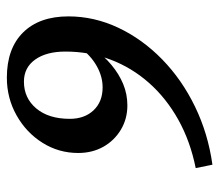

<svg xmlns="http://www.w3.org/2000/svg" viewBox="-60 -562 640 560"><g transform="rotate(-90 260.0 -282.0)"><path d="M397.5 -328.1Q377 -298.8 350.6 -276.9Q324.2 -254.9 294.9 -242.7Q265.6 -230.5 232.4 -230.5Q193.4 -230.5 161.6 -249.5Q129.9 -268.6 111.8 -300.8Q93.8 -333 93.8 -374Q93.8 -430.7 123.5 -478Q153.3 -525.4 203.6 -553.7Q253.9 -582 313.5 -582Q398.4 -582 445.3 -534.7Q492.2 -487.3 492.2 -402.3Q492.2 -327.1 459 -256.8Q425.8 -186.5 366.7 -128.9Q307.6 -71.3 229 -33.2Q150.4 4.9 59.6 17.6L49.8 -31.2Q127.9 -46.9 190.9 -82Q253.9 -117.2 298.3 -167.5Q342.8 -217.8 366.2 -279.8Q389.6 -341.8 389.6 -411.1Q389.6 -466.8 366.2 -499.5Q342.8 -532.2 301.8 -532.2Q253.9 -532.2 223.6 -496.1Q193.4 -460 193.4 -398.4Q193.4 -355.5 218.3 -329.1Q243.2 -302.7 285.2 -302.7Q317.4 -302.7 348.1 -320.3Q378.9 -337.9 401.4 -369.1Z"/></g></svg>

Font: Crimson Pro ExtraLight Medium
Style: Italic
Weight: 500
Italic angle: -12°
Version: Version 1.002